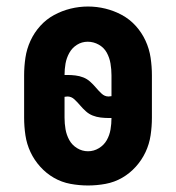

<svg xmlns="http://www.w3.org/2000/svg" viewBox="-20 -561 540 589"><path d="M250 8Q223 8 196 3Q169 -2 145.5 -15.5Q122 -29 103.5 -49.5Q85 -70 73.5 -94.5Q62 -119 58 -146Q54 -173 54 -200V-330Q54 -357 58 -384Q62 -411 73.5 -436Q85 -461 103.5 -481.5Q122 -502 146 -515Q170 -528 196.5 -534.5Q223 -541 250 -541Q277 -541 303.5 -534.5Q330 -528 354 -515Q378 -502 396.5 -481.5Q415 -461 426.5 -436Q438 -411 442 -384Q446 -357 446 -330V-200Q446 -173 442 -146Q438 -119 426.5 -94.5Q415 -70 396.5 -49.5Q378 -29 354.5 -15.5Q331 -2 304 3Q277 8 250 8ZM313 -265Q315 -265 317.5 -265.5Q320 -266 322 -266V-330Q322 -348 319 -366Q316 -384 307.5 -399.5Q299 -415 283 -424Q267 -433 249 -433Q231 -433 216 -423.5Q201 -414 192.5 -398.5Q184 -383 181 -366Q178 -349 178 -331Q180 -331 182.5 -331Q185 -331 187 -331Q199 -331 211.5 -329.5Q224 -328 235.5 -323.5Q247 -319 256.5 -310.5Q266 -302 274 -292.5Q282 -283 291.5 -274Q301 -265 313 -265ZM250 -97Q268 -97 283.5 -106.5Q299 -116 307.5 -131Q316 -146 319 -163.5Q322 -181 322 -199Q320 -199 317.5 -199Q315 -199 313 -199Q301 -199 288.5 -200.5Q276 -202 264.5 -206.5Q253 -211 243.5 -219.5Q234 -228 226 -237.5Q218 -247 208.5 -256Q199 -265 187 -265Q185 -265 182.5 -264.5Q180 -264 178 -264V-200Q178 -182 181 -164.5Q184 -147 192.5 -131.5Q201 -116 216.5 -106.5Q232 -97 250 -97Z"/></svg>

Font: Iosevka Slab Extrabold
Style: Regular
Weight: 800
Monospace: yes
Designer: Belleve Invis
Foundry: Belleve Invis
Version: Version 11.1.1; ttfautohint (v1.8.3)